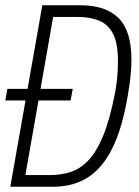

<svg xmlns="http://www.w3.org/2000/svg" viewBox="-20 -706 526 726"><path d="M0 -326 8 -370H255L247 -326ZM19 0 140 -686H285Q380 -686 428.5 -637.5Q477 -589 477 -481Q477 -451 473.5 -417Q470 -383 463 -344Q443 -224 406 -148Q369 -72 313.5 -36Q258 0 183 0ZM76 -44H168Q210 -44 246.5 -55.5Q283 -67 314 -99.5Q345 -132 370 -192.5Q395 -253 414 -350Q419 -375 421.5 -397Q424 -419 425 -438Q426 -457 426 -474Q426 -543 407 -579Q388 -615 353.5 -628.5Q319 -642 273 -642H181Z"/></svg>

Font: Archivo ExtraCondensed Thin
Style: Italic
Weight: 250
Width: 2
Italic angle: -10°
Designer: Hector Gatti
Foundry: Omnibus-Type
Version: Version 2.001